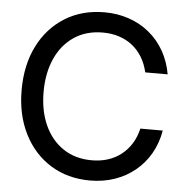

<svg xmlns="http://www.w3.org/2000/svg" viewBox="-53 -791 829 854"><g transform="rotate(5 361.5 -363.5)"><path d="M379.9 11.7Q279.3 11.7 203.1 -35.9Q127 -83.5 84.5 -168.2Q42 -252.9 42 -363.3Q42 -474.6 84.2 -559.3Q126.5 -644 202.9 -691.7Q279.3 -739.3 379.9 -739.3Q438 -739.3 488.8 -721.9Q539.6 -704.6 579.8 -671.6Q620.1 -638.7 646.5 -592.5Q672.9 -546.4 683.1 -488.8H583Q574.2 -526.9 555.9 -556.9Q537.6 -586.9 511.2 -607.4Q484.9 -627.9 451.7 -638.4Q418.5 -648.9 379.9 -648.9Q305.7 -648.9 252 -612.8Q198.2 -576.7 169.2 -512.5Q140.1 -448.2 140.1 -363.3Q140.1 -278.8 169.2 -214.8Q198.2 -150.9 252 -114.7Q305.7 -78.6 379.9 -78.6Q418.5 -78.6 451.4 -89.1Q484.4 -99.6 510.7 -120.1Q537.1 -140.6 555.7 -170.2Q574.2 -199.7 583 -237.8H683.1Q673.3 -180.7 646.7 -134.5Q620.1 -88.4 579.8 -55.7Q539.6 -22.9 488.8 -5.6Q438 11.7 379.9 11.7Z"/></g></svg>

Font: Inter Cardless Display
Style: Regular
Weight: 400
Designer: Rasmus Andersson
Foundry: rsms
Version: Version 4.001;git-9221beed3